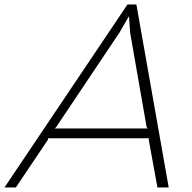

<svg xmlns="http://www.w3.org/2000/svg" viewBox="-74 -830 851 850"><path d="M168 -261.2H580.1L575.2 -267.1L502 -686L497.1 -756.8H496.1L455.1 -686L173.8 -266.1ZM529.8 -810.1 672.9 0H623L584 -213.9L587.9 -217.8H138.2L139.2 -212.9L-3.9 0H-54.2L490.2 -810.1Z"/></svg>

Font: Sinkin Sans 200 X Light Italic
Style: Regular
Weight: 200
Italic angle: -112°
Designer: Keith Bates
Foundry: K-Type
Version: Sinkin Sans (version 1.0)  by Keith Bates   •   © 2014   www